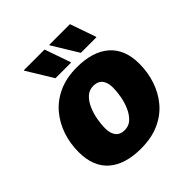

<svg xmlns="http://www.w3.org/2000/svg" viewBox="-204 -909 1070 1070"><g transform="rotate(-45 331.0 -374.5)"><path d="M41 -222Q41 -289 61.5 -350Q82 -411 122.5 -459Q163 -507 224.5 -535Q286 -563 368 -563Q493 -563 561 -503.5Q629 -444 629 -330Q629 -263 608.5 -201.5Q588 -140 547.5 -92Q507 -44 445.5 -16.5Q384 11 301 11Q176 11 108.5 -48Q41 -107 41 -222ZM239 -211Q239 -170 257 -148Q275 -126 309 -126Q343 -126 366 -148Q389 -170 403.5 -203.5Q418 -237 424.5 -273.5Q431 -310 431 -340Q431 -381 413 -403Q395 -425 360 -425Q327 -425 304 -403.5Q281 -382 266.5 -348.5Q252 -315 245.5 -278Q239 -241 239 -211ZM241 -604 148 -756V-760H311L364 -608V-604ZM441 -604 348 -756V-760H511L564 -608V-604Z"/></g></svg>

Font: Kufam ExtraBold
Style: Italic
Weight: 800
Italic angle: -11°
Designer: Artur Schmal
Foundry: Original Type
Version: Version 1.301; ttfautohint (v1.8.3)